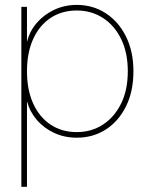

<svg xmlns="http://www.w3.org/2000/svg" viewBox="-20 -543 586 768"><path d="M65.4 204.1V-515.6H87.9V-376H88.4Q98.1 -417.5 126.5 -450.7Q154.8 -483.9 196.5 -503.7Q238.3 -523.4 287.1 -523.4Q351.1 -523.4 402.3 -490.5Q453.6 -457.5 483.6 -397.7Q513.7 -337.9 513.7 -257.8Q513.7 -177.2 483.9 -117.4Q454.1 -57.6 403.1 -24.9Q352.1 7.8 287.1 7.8Q238.3 7.8 197 -11.2Q155.8 -30.3 127.4 -63.2Q99.1 -96.2 88.4 -136.7H87.9V204.1ZM287.1 -14.6Q345.2 -14.6 391.4 -44.4Q437.5 -74.2 464.4 -128.7Q491.2 -183.1 491.2 -257.8Q491.2 -332.5 464.4 -387.2Q437.5 -441.9 391.4 -471.4Q345.2 -501 287.1 -501Q227.5 -501 182.6 -471.4Q137.7 -441.9 112.8 -387.2Q87.9 -332.5 87.9 -257.8Q87.9 -183.1 112.8 -128.7Q137.7 -74.2 182.6 -44.4Q227.5 -14.6 287.1 -14.6Z"/></svg>

Font: Inter Display Thin
Style: Regular
Weight: 100
Designer: Rasmus Andersson
Foundry: rsms
Version: Version 4.000;git-a52131595